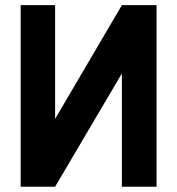

<svg xmlns="http://www.w3.org/2000/svg" viewBox="-20 -710 674 730"><path d="M58.6 -690.4H189.5V-257.8L443.4 -690.4H575.2V0H443.4V-430.7L189.5 0H58.6Z"/></svg>

Font: Dinish
Style: Bold
Weight: 700
Designer: Bert Driehuis
Foundry: Playbeing
Version: Version 3.006; git-39231f3c-release